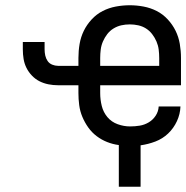

<svg xmlns="http://www.w3.org/2000/svg" viewBox="-20 -548 710 732"><path d="M433 164V5Q410 2 388.5 -6.5Q367 -15 348.5 -29Q330 -43 316.5 -62Q303 -81 294 -102.5Q285 -124 282 -147Q279 -170 279 -193V-223H201Q183 -223 165 -226.5Q147 -230 131 -238Q115 -246 102 -259.5Q89 -273 81 -289Q73 -305 70 -323Q67 -341 67 -360V-388H150V-360Q150 -348 152.5 -336.5Q155 -325 161.5 -315.5Q168 -306 179 -301.5Q190 -297 201 -297H279V-327Q279 -354 283.5 -380.5Q288 -407 299.5 -430.5Q311 -454 329.5 -474Q348 -494 371.5 -506Q395 -518 421.5 -523Q448 -528 475 -528Q501 -528 527.5 -523Q554 -518 577.5 -506Q601 -494 619.5 -474Q638 -454 649.5 -430.5Q661 -407 665.5 -380.5Q670 -354 670 -327V-223H362V-193Q362 -168 368 -144Q374 -120 389.5 -101.5Q405 -83 428.5 -74.5Q452 -66 476 -66Q495 -66 513 -69Q531 -72 547 -81.5Q563 -91 573.5 -107Q584 -123 585 -142H668Q667 -113 654.5 -86Q642 -59 621 -39Q600 -19 572.5 -8.5Q545 2 516 6V164ZM362 -297H587V-327Q587 -343 585 -359Q583 -375 576.5 -390Q570 -405 560 -418Q550 -431 536.5 -439.5Q523 -448 507 -451.5Q491 -455 475 -455Q458 -455 442.5 -451.5Q427 -448 413 -439.5Q399 -431 389 -418Q379 -405 372.5 -390Q366 -375 364 -359Q362 -343 362 -327Z"/></svg>

Font: Iosevka Aile
Style: Regular
Weight: 400
Designer: Belleve Invis
Foundry: Belleve Invis
Version: Version 28.0.1; ttfautohint (v1.8.4)